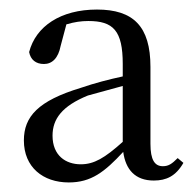

<svg xmlns="http://www.w3.org/2000/svg" viewBox="-20 -834 411 402"><path d="M124 -452C171 -452 199 -474 238 -516C243 -479 263 -456 302 -456C328 -456 348 -465 364 -493L352 -503C340 -491 333 -486 321 -486C304 -486 295 -499 295 -533V-694C295 -779 259 -814 183 -814C107 -814 55 -779 41 -725C44 -709 55 -700 72 -700C89 -700 102 -712 107 -738L119 -783C136 -788 150 -790 165 -790C217 -790 237 -770 237 -700V-674C209 -668 178 -660 149 -650C60 -623 30 -590 30 -540C30 -484 70 -452 124 -452ZM237 -537C199 -503 177 -490 149 -490C118 -490 90 -508 90 -550C90 -585 110 -612 164 -634L237 -654Z"/></svg>

Font: Noto Serif CJK KR
Style: Regular
Weight: 400
Designer: Ryoko NISHIZUKA 西塚涼子 (kana & ideographs); Frank Grießhammer (Latin, Greek & Cyrillic); Wenlong ZHANG 张文龙 (bopomofo); San
Foundry: Adobe
Version: Version 2.001;hotconv 1.1.0;makeotfexe 2.6.0